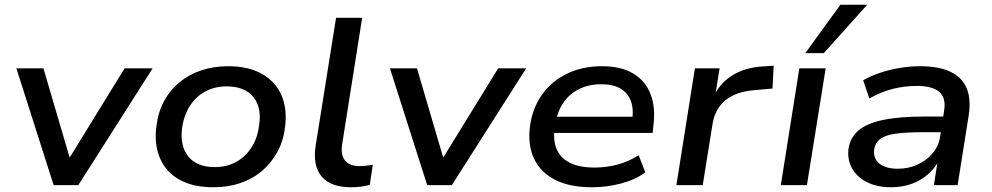

<svg xmlns="http://www.w3.org/2000/svg" viewBox="-20 -780 4178 809"><path d="M206 0 49 -492H163L280 -94H260L505 -492H623L310 0Z M879 9Q793 9 736 -23Q679 -55 654 -113.5Q629 -172 639 -248Q646 -307 671 -353.5Q696 -400 736 -433Q776 -466 828 -483.5Q880 -501 941 -501Q1027 -501 1084 -468.5Q1141 -436 1166 -378.5Q1191 -321 1181 -244Q1174 -186 1148.5 -139.5Q1123 -93 1083.5 -59.5Q1044 -26 992.5 -8.5Q941 9 879 9ZM884 -76Q937 -76 976.5 -98.5Q1016 -121 1041 -161Q1066 -201 1072 -254Q1083 -329 1046.5 -372.5Q1010 -416 935 -416Q884 -416 844 -394Q804 -372 779 -332Q754 -292 747 -239Q738 -164 774 -120Q810 -76 884 -76Z M1459 9Q1373 9 1335 -36.5Q1297 -82 1310 -166L1396 -705H1506L1422 -174Q1417 -144 1423.5 -123Q1430 -102 1448.5 -91Q1467 -80 1496 -80Q1510 -80 1524.5 -82Q1539 -84 1551 -86L1538 -1Q1519 4 1499.5 6.5Q1480 9 1459 9Z M1780 0 1623 -492H1737L1854 -94H1834L2079 -492H2197L1884 0Z M2474 9Q2381 9 2319.5 -22Q2258 -53 2230.5 -111Q2203 -169 2213 -247Q2223 -323 2263 -380Q2303 -437 2368 -469Q2433 -501 2517 -501Q2597 -501 2648.5 -470Q2700 -439 2721.5 -382.5Q2743 -326 2733 -250L2730 -220H2294L2304 -288H2665L2643 -270Q2651 -319 2638.5 -353.5Q2626 -388 2595 -406.5Q2564 -425 2513 -425Q2460 -425 2419.5 -404.5Q2379 -384 2354 -347.5Q2329 -311 2321 -263L2318 -248Q2309 -193 2324.5 -154Q2340 -115 2380.5 -94.5Q2421 -74 2485 -74Q2536 -74 2583.5 -87Q2631 -100 2671 -126L2699 -54Q2658 -23 2597.5 -7Q2537 9 2474 9Z M2830 0 2908 -492H3012L2993 -373H2987Q3014 -431 3067.5 -463.5Q3121 -496 3194 -500L3240 -503L3235 -407L3158 -400Q3106 -396 3069 -378Q3032 -360 3011 -330.5Q2990 -301 2983 -262L2941 0Z M3270 0 3348 -492H3459L3380 0ZM3373 -556 3521 -760H3634L3451 -556Z M3734 9Q3676 9 3634 -12Q3592 -33 3571 -69Q3550 -105 3555 -151Q3561 -198 3595 -228.5Q3629 -259 3698 -274Q3767 -289 3877 -289H3970L3960 -223H3873Q3797 -223 3752.5 -216.5Q3708 -210 3687.5 -193.5Q3667 -177 3663 -149Q3659 -112 3686 -90.5Q3713 -69 3763 -69Q3807 -69 3845 -86Q3883 -103 3909 -133.5Q3935 -164 3941 -203L3958 -313Q3967 -367 3938 -392.5Q3909 -418 3843 -418Q3792 -418 3742 -405.5Q3692 -393 3643 -365L3617 -442Q3651 -461 3690.5 -474Q3730 -487 3773 -494Q3816 -501 3857 -501Q3935 -501 3984 -478Q4033 -455 4052.5 -409.5Q4072 -364 4062 -296L4015 0H3915L3932 -109H3939Q3921 -73 3890.5 -46Q3860 -19 3820.5 -5Q3781 9 3734 9Z"/></svg>

Font: Nunito Sans 10pt SemiExpanded SemiBold
Style: Italic
Weight: 600
Width: 6
Italic angle: -9°
Designer: Vernon Adams
Foundry: Vernon Adams
Version: Version 3.101;gftools[0.9.27]